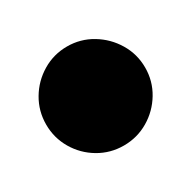

<svg xmlns="http://www.w3.org/2000/svg" viewBox="-96 -447 294 294"><g transform="rotate(-30 50.5 -300.5)"><path d="M-37.3 -300Q-37.3 -276.3 -25.5 -256.3Q-13.7 -236.3 6.3 -224.5Q26.3 -212.7 50 -212.7Q73.7 -212.7 93.7 -224.5Q113.7 -236.3 125.7 -256.3Q137.7 -276.3 137.7 -300Q137.7 -323.7 125.7 -343.7Q113.7 -363.7 93.7 -375.7Q73.7 -387.7 50 -387.7Q26.3 -387.7 6.3 -375.7Q-13.7 -363.7 -25.5 -343.7Q-37.3 -323.7 -37.3 -300Z"/></g></svg>

Font: Linefont Thin
Style: Regular
Weight: 100
Monospace: yes
Version: Version 3.002;gftools[0.9.33]